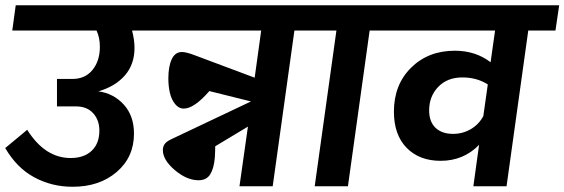

<svg xmlns="http://www.w3.org/2000/svg" viewBox="-21 -712 2158 734"><path d="M641.1 -691.9 627.9 -595.2H483.9Q493.2 -559.1 493.2 -528.8Q493.2 -465.8 456.3 -423.6Q419.4 -381.3 355 -362.8Q413.1 -355 452.1 -312.3Q491.2 -269.5 491.2 -201.2Q491.2 -111.3 425.3 -54.7Q359.4 2 256.8 2Q176.8 2 109.9 -34.2Q43 -70.3 -1 -146L83 -215.8Q150.9 -107.9 249 -107.9Q300.3 -107.9 329.6 -135.7Q358.9 -163.6 358.9 -212.9Q358.9 -252.9 335.2 -279.1Q311.5 -305.2 270 -305.2H196.8V-410.2H255.9Q304.7 -410.2 332.8 -444.8Q360.8 -479.5 360.8 -533.2Q360.8 -567.9 348.1 -595.2H25.9L39.1 -691.9Z M1222.7 -691.9 1208.5 -595.2H1104.5L1021.5 0H894.5L926.8 -228L801.8 -152.8Q801.8 -135.7 800.3 -109.9Q796.9 -68.4 782.7 -45.7Q768.6 -22.9 738.3 -22.9Q692.9 -22.9 647.2 -61.8Q601.6 -100.6 601.6 -138.2Q601.6 -151.9 608.9 -161.9Q616.2 -171.9 636.7 -181.2L938.5 -324.2L779.3 -363.8Q721.2 -296.9 681.6 -296.9Q662.1 -296.9 648.2 -314.5Q634.3 -332 628.4 -357.2Q622.6 -382.3 622.6 -412.1Q622.6 -458 635.5 -485.6Q648.4 -513.2 674.3 -513.2Q691.4 -513.2 725.6 -500L952.6 -415L977.5 -595.2H580.6L594.7 -691.9Z M1510.3 -691.9 1496.1 -595.2H1392.1L1309.1 0H1182.1L1265.1 -595.2H1164.1L1178.2 -691.9Z M2116.7 -691.9 2102.5 -595.2H1998.5L1915.5 0H1788.6L1810.5 -158.2Q1751 -97.2 1663.6 -97.2Q1582 -97.2 1533.4 -147Q1484.9 -196.8 1484.9 -285.2Q1484.9 -388.2 1550.5 -453.1Q1616.2 -518.1 1717.8 -518.1Q1796.9 -518.1 1854.5 -474.1L1871.6 -595.2H1451.7L1465.8 -691.9ZM1710.9 -200.2Q1748 -200.2 1778.8 -218.3Q1809.6 -236.3 1826.7 -268.1L1843.8 -389.2Q1801.8 -416 1746.6 -416Q1689 -416 1654.3 -379.9Q1619.6 -343.8 1619.6 -290Q1619.6 -246.6 1644 -223.4Q1668.5 -200.2 1710.9 -200.2Z"/></svg>

Font: FiraGO SemiBold
Style: Italic
Weight: 600
Italic angle: -8°
Designer: bBox Type GmbH
Foundry: bBox Type GmbH
Version: Version 1.001;PS 001.001;hotconv 1.0.88;makeotf.lib2.5.64775